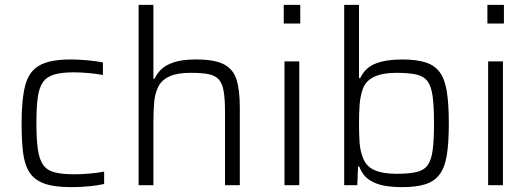

<svg xmlns="http://www.w3.org/2000/svg" viewBox="-20 -763 2185 791"><path d="M274 8Q203 8 162 -7Q121 -22 101 -53.5Q81 -85 75 -135Q69 -185 69 -255Q69 -354 84 -411.5Q99 -469 142.5 -493.5Q186 -518 270 -518Q304 -518 341.5 -514.5Q379 -511 404 -506V-454Q379 -459 345.5 -462Q312 -465 284 -465Q234 -465 203.5 -456Q173 -447 157 -424.5Q141 -402 135.5 -361Q130 -320 130 -256Q130 -189 136 -147.5Q142 -106 158 -83.5Q174 -61 205 -53Q236 -45 287 -45Q316 -45 350 -48Q384 -51 409 -56V-5Q384 1 346.5 4.5Q309 8 274 8Z M551 0V-743H612V-439H617Q626 -459 644 -477Q662 -495 696.5 -506.5Q731 -518 788 -518Q865 -518 903.5 -497.5Q942 -477 955 -433.5Q968 -390 968 -320V0H907V-301Q907 -355 901.5 -387Q896 -419 881.5 -435.5Q867 -452 839 -457.5Q811 -463 766 -463Q710 -463 678.5 -448.5Q647 -434 633 -407.5Q619 -381 615.5 -344.5Q612 -308 612 -264V0Z M1149 -666V-743H1217V-666ZM1152 0V-510H1213V0Z M1635 8Q1598 8 1563.5 2Q1529 -4 1501.5 -22Q1474 -40 1460 -77H1455L1452 0H1398V-743H1459V-441H1464Q1484 -484 1527 -501Q1570 -518 1637 -518Q1695 -518 1733 -506Q1771 -494 1792 -465Q1813 -436 1821 -385Q1829 -334 1829 -255Q1829 -176 1821 -125Q1813 -74 1791.5 -45Q1770 -16 1732.5 -4Q1695 8 1635 8ZM1613 -47Q1664 -47 1695 -54Q1726 -61 1741.5 -82Q1757 -103 1762.5 -144.5Q1768 -186 1768 -255Q1768 -324 1762.5 -365.5Q1757 -407 1741.5 -428Q1726 -449 1695 -456Q1664 -463 1613 -463Q1501 -463 1476 -400Q1465 -371 1462 -336Q1459 -301 1459 -255Q1459 -210 1461.5 -175Q1464 -140 1476 -111Q1489 -77 1523 -62Q1557 -47 1613 -47Z M1988 -666V-743H2056V-666ZM1991 0V-510H2052V0Z"/></svg>

Font: Saira Light
Style: Regular
Weight: 300
Designer: Hector Gatti with collaboration of the Omnibus-Type team
Foundry: Omnibus-Type
Version: Version 1.100; ttfautohint (v1.8.3)